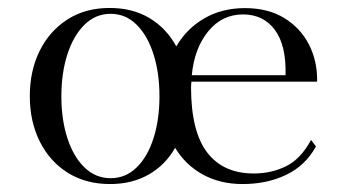

<svg xmlns="http://www.w3.org/2000/svg" viewBox="-20 -447 862 478"><path d="M253.9 11.2Q193.4 11.2 148.4 -17.1Q103.5 -45.4 78.9 -95Q54.2 -144.5 54.2 -207.5Q54.2 -270.5 78.6 -320.1Q103 -369.6 147.7 -398.4Q192.4 -427.2 252.9 -427.2Q310.1 -427.2 352.3 -401.9Q394.5 -376.5 418.9 -331.5Q444.8 -376 488.8 -401.4Q532.7 -426.8 589.8 -426.8Q647.5 -426.8 687.7 -402.1Q728 -377.4 749.3 -335.9Q770.5 -294.4 769.5 -243.7H456.5Q455.6 -231 455.6 -230.5Q455.6 -120.1 495.6 -67.6Q535.6 -15.1 611.8 -15.1Q655.3 -15.1 691.9 -33Q728.5 -50.8 754.4 -98.6L766.6 -82.5Q741.2 -35.6 693.4 -12.2Q645.5 11.2 584 11.2Q527.8 11.2 484.6 -12.7Q441.4 -36.6 416 -79.1Q392.1 -36.6 350.6 -12.7Q309.1 11.2 253.9 11.2ZM255.4 -3.4Q293 -3.4 320.3 -30.3Q347.7 -57.1 362.3 -103.3Q377 -149.4 377 -207Q377 -265.1 362.3 -311.5Q347.7 -357.9 320.3 -385.3Q293 -412.6 255.4 -412.6Q217.8 -412.6 190.2 -385.3Q162.6 -357.9 147.7 -311.5Q132.8 -265.1 132.8 -207Q132.8 -149.4 147.7 -103.3Q162.6 -57.1 190.2 -30.3Q217.8 -3.4 255.4 -3.4ZM585 -411.1Q532.7 -411.1 498.3 -368.9Q463.9 -326.7 457.5 -259.8H690.9Q692.9 -334 664.3 -372.6Q635.7 -411.1 585 -411.1Z"/></svg>

Font: Bacasime Antique
Style: Regular
Weight: 400
Designer: The DocRepair Project, Claus Eggers Sørensen
Foundry: Google
Version: Version 2.000